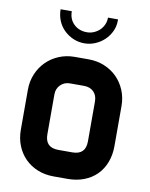

<svg xmlns="http://www.w3.org/2000/svg" viewBox="-93 -930 781 998"><g transform="rotate(10 297.0 -431.0)"><path d="M544 -210Q544 -163 529 -124Q514 -85 486.5 -57.5Q459 -30 420 -15Q381 0 334 0H260Q214 0 175.5 -15.5Q137 -31 109 -59Q81 -87 65.5 -125.5Q50 -164 50 -210V-421Q50 -465 66 -503.5Q82 -542 110.5 -570.5Q139 -599 177.5 -615Q216 -631 260 -631H334Q379 -631 417.5 -615Q456 -599 484 -571Q512 -543 528 -504.5Q544 -466 544 -421ZM404 -210V-421Q404 -453 385 -472Q366 -491 334 -491H260Q230 -491 210 -471Q190 -451 190 -421V-210Q190 -140 260 -140H334Q404 -140 404 -210ZM300 -768Q319 -768 336.5 -775.5Q354 -783 367 -795.5Q380 -808 387.5 -825Q395 -842 395 -862H448V-855Q448 -825 435.5 -798.5Q423 -772 402 -752Q381 -732 353.5 -720.5Q326 -709 297 -709Q265 -709 237.5 -721Q210 -733 189 -753.5Q168 -774 156.5 -802Q145 -830 145 -862H204Q204 -820 231 -794Q258 -768 300 -768Z"/></g></svg>

Font: CAT North
Style: Regular
Weight: 400
Designer: Peter Wiegel
Foundry: Peter Wiegel
Version: Version 1.000